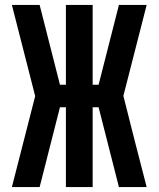

<svg xmlns="http://www.w3.org/2000/svg" viewBox="-20 -755 640 775"><path d="M28 0 122 -367 28 -735H140L222 -413H246V-735H354V-413H378L460 -735H572L478 -368Q501 -276 524.5 -184Q548 -92 572 0H460L378 -322H354V0H246V-322H222L140 0Z"/></svg>

Font: Iosevka Extrabold Extended
Style: Regular
Weight: 800
Width: 7
Monospace: yes
Designer: Belleve Invis
Foundry: Belleve Invis
Version: Version 32.5.0; ttfautohint (v1.8.4)